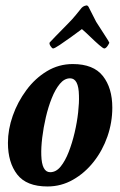

<svg xmlns="http://www.w3.org/2000/svg" viewBox="-20 -671 437 697"><path d="M152.3 5.9Q76.2 5.9 42.5 -37.6Q8.8 -81.1 8.8 -152.3Q8.8 -201.2 26.4 -251Q43.9 -300.8 75.7 -343.8Q107.4 -386.7 150.4 -412.6Q193.4 -438.5 244.1 -438.5Q319.3 -438.5 353.5 -395Q387.7 -351.6 387.7 -280.3Q387.7 -226.6 370.1 -175.8Q352.5 -125 320.3 -84Q288.1 -43 245.1 -18.6Q202.1 5.9 152.3 5.9ZM162.1 -45.9Q183.6 -45.9 200.2 -66.4Q216.8 -86.9 229.5 -119.6Q242.2 -152.3 251 -189.9Q259.8 -227.5 263.7 -263.2Q267.6 -298.8 266.6 -324.2Q265.6 -386.7 234.4 -386.7Q213.9 -386.7 197.3 -366.7Q180.7 -346.7 168 -314.9Q155.3 -283.2 146.5 -245.6Q137.7 -208 133.3 -171.4Q128.9 -134.8 129.9 -107.4Q131.8 -45.9 162.1 -45.9ZM172.9 -495.1Q168.9 -495.1 163.6 -503.4Q158.2 -511.7 160.2 -516.6Q164.1 -520.5 182.1 -539.6Q200.2 -558.6 227.5 -585.9Q243.2 -601.6 255.4 -616.7Q267.6 -631.8 276.4 -642.6Q281.2 -647.5 286.6 -649.4Q292 -651.4 293.9 -651.4Q299.8 -651.4 303.7 -641.6Q311.5 -626 318.4 -612.8Q325.2 -599.6 329.1 -591.8Q347.7 -562.5 361.8 -541Q376 -519.5 377 -515.6Q367.2 -495.1 358.4 -495.1Q354.5 -495.1 339.8 -507.8Q325.2 -520.5 308.1 -537.1Q291 -553.7 277.3 -565.4Q261.7 -553.7 238.8 -537.1Q215.8 -520.5 196.8 -507.8Q177.7 -495.1 172.9 -495.1Z"/></svg>

Font: Crimson Text
Style: Bold Italic
Weight: 700
Italic angle: -11°
Designer: Sebastian Kosch
Foundry: Sebastian Kosch
Version: Version 1.100; ttfautohint (v1.8.4)